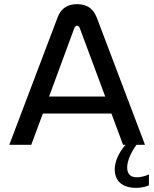

<svg xmlns="http://www.w3.org/2000/svg" viewBox="-20 -699 745 927"><path d="M257 -612 25 0H131L187 -151H518L574 0H586C553 39 534 81 534 118C534 176 571 208 638 208C658 208 680 204 699 196V143C680 152 659 157 639 157C610 157 594 140 594 110C594 80 610 40 639 0H680L448 -612C433 -651 407 -679 352 -679C298 -679 271 -651 257 -612ZM217 -233 338 -561C343 -574 350 -575 352 -575C355 -575 362 -574 366 -561L488 -233Z"/></svg>

Font: LT Wave Alt
Style: Regular
Weight: 400
Designer: Daniel Lyons
Version: Version 2.5 (Glyphs App)